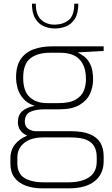

<svg xmlns="http://www.w3.org/2000/svg" viewBox="-20 -788 612 1052"><path d="M213 244Q161 244 121.5 229.5Q82 215 59.5 185Q37 155 37 109V81Q37 33 63 2Q89 -29 128 -44Q167 -59 207 -59L213 -35Q178 -35 147 -24Q116 -13 95.5 12Q75 37 75 77V105Q75 164 114.5 187.5Q154 211 219 211H354Q427 211 468.5 183Q510 155 510 96V73Q510 40 497.5 16Q485 -8 454.5 -21.5Q424 -35 367 -35H183Q137 -35 107.5 -57.5Q78 -80 78 -119Q78 -158 102 -179Q126 -200 170 -208Q129 -222 107 -248Q85 -274 76.5 -304.5Q68 -335 68 -364Q68 -427 94 -464.5Q120 -502 164.5 -518Q209 -534 264 -534H548V-509L406 -501Q421 -493 441 -478.5Q461 -464 475.5 -434Q490 -404 490 -351Q490 -312 473.5 -275Q457 -238 416.5 -213.5Q376 -189 304 -189H224Q173 -189 144.5 -174.5Q116 -160 116 -122Q116 -94 136 -81.5Q156 -69 177 -69H371Q432 -69 471.5 -53Q511 -37 529.5 -6.5Q548 24 548 69V95Q548 165 499 204.5Q450 244 356 244ZM238 -223H300Q362 -223 394.5 -242Q427 -261 439 -290.5Q451 -320 451 -353Q451 -407 432.5 -439.5Q414 -472 383 -485.5Q352 -499 311 -499H254Q186 -499 146.5 -468.5Q107 -438 107 -362Q107 -289 142.5 -256Q178 -223 238 -223ZM281 -632Q249 -632 220.5 -644Q192 -656 173.5 -686Q155 -716 155 -768H176Q176 -705 207 -678.5Q238 -652 281 -653Q328 -654 357.5 -679Q387 -704 387 -768H409Q409 -714 390 -684.5Q371 -655 342 -643.5Q313 -632 281 -632Z"/></svg>

Font: Exo Thin ExtraLight
Style: Regular
Weight: 250
Version: Version 2.000